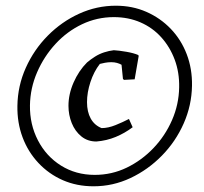

<svg xmlns="http://www.w3.org/2000/svg" viewBox="-20 -641 716 673"><path d="M308 12Q249 12 200 -9.5Q151 -31 114.5 -70Q78 -109 59 -160Q40 -211 41 -270Q42 -340 70.5 -403.5Q99 -467 147.5 -516Q196 -565 257.5 -593Q319 -621 386 -621Q444 -621 493 -599.5Q542 -578 578.5 -540Q615 -502 634.5 -451Q654 -400 653 -341Q652 -272 624 -208.5Q596 -145 547.5 -95.5Q499 -46 437.5 -17Q376 12 308 12ZM312 -28Q372 -28 424.5 -53.5Q477 -79 518 -122Q559 -165 583 -220Q607 -275 608 -335Q609 -387 592.5 -431.5Q576 -476 545.5 -510Q515 -544 472.5 -562.5Q430 -581 379 -581Q320 -581 267.5 -556Q215 -531 174.5 -487Q134 -443 110 -387.5Q86 -332 85 -272Q84 -205 113 -149Q142 -93 194 -60.5Q246 -28 312 -28ZM318 -145Q287 -145 265 -163Q243 -181 231.5 -209.5Q220 -238 220 -270Q220 -311 238 -352Q256 -393 285 -422Q298 -433 313 -442.5Q328 -452 345 -457.5Q362 -463 379 -465Q397 -464 423 -459.5Q449 -455 465 -448L466 -444L452 -363L415 -361L411 -364L406 -414Q399 -418 390 -420.5Q381 -423 370 -423Q359 -423 348 -421Q337 -419 330 -417Q309 -390 297 -353.5Q285 -317 285 -283Q285 -249 298 -225.5Q311 -202 336 -192Q359 -192 385 -202.5Q411 -213 432 -224L445 -195Q417 -174 385.5 -161Q354 -148 318 -145Z"/></svg>

Font: Labrada Medium
Style: Italic
Weight: 500
Italic angle: -7°
Designer: Mercedes Jáuregui
Foundry: Omnibus-Type Team
Version: Version 1.000